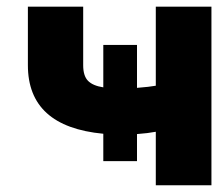

<svg xmlns="http://www.w3.org/2000/svg" viewBox="-20 -548 645 568"><path d="M285.6 -71.3V-152.3Q62.5 -173.3 62.5 -355V-528.3H226.1V-355Q226.1 -323.7 240.2 -309.1Q254.4 -294.4 285.6 -289.6V-415H385.3V-288.1Q422.4 -291 440.9 -294.4V-528.3H605.5V0H440.9V-158.2Q418 -153.8 385.3 -151.4V-71.3Z"/></svg>

Font: Bert Sans Black
Style: Regular
Weight: 900
Designer: Christian Robertson, Adam Twardoch, & Cristiano Sobral
Foundry: Google
Version: Version 12.135;January 10, 2020;FontCreator 12.0.0.2547 64-b